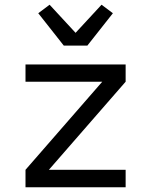

<svg xmlns="http://www.w3.org/2000/svg" viewBox="-20 -793 640 813"><path d="M88 0V-74L413 -447H88V-520H512V-447L187 -74H512V0ZM250 -600 142 -737 190 -773 300 -654 410 -773 458 -737 350 -600Z"/></svg>

Font: Iosevka Aile
Style: Regular
Weight: 400
Designer: Belleve Invis
Foundry: Belleve Invis
Version: Version 28.0.1; ttfautohint (v1.8.4)